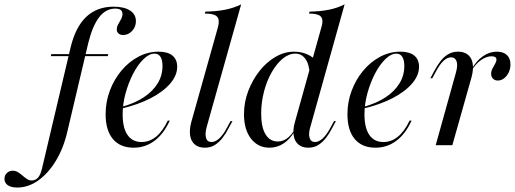

<svg xmlns="http://www.w3.org/2000/svg" viewBox="-176 -661 2346 874"><path d="M-97.6 192.7Q-125 192.7 -140.3 182.3Q-155.6 171.8 -155.6 153.2Q-155.6 137.1 -144.8 126.6Q-133.9 116.1 -117.7 116.1Q-104.8 116.1 -94 123Q-83.1 129.8 -73.4 138.3Q-63.7 146.8 -53.6 153.6Q-43.5 160.5 -32.3 160.5Q-15.3 160.5 -3.6 148.4Q8.1 136.3 15.3 105.6L144.4 -441.1Q166.9 -537.1 216.1 -583.9Q265.3 -630.6 341.1 -630.6Q388.7 -630.6 415.7 -613.3Q442.7 -596 442.7 -564.5Q442.7 -538.7 425.4 -520.2Q408.1 -501.6 384.7 -501.6Q371.8 -501.6 363.7 -508.5Q355.6 -515.3 355.6 -526.6Q355.6 -539.5 362.5 -551.2Q369.4 -562.9 375.4 -574.2Q381.5 -585.5 381.5 -597.6Q381.5 -621.8 348.4 -621.8Q305.6 -621.8 275.4 -582.7Q245.2 -543.5 225.8 -465.3L130.6 -62.1Q112.9 14.5 77.8 71.8Q42.7 129 -2.4 160.9Q-47.6 192.7 -97.6 192.7ZM55.6 -405.6 57.3 -414.5H316.9L314.5 -405.6Z M432.3 11.3Q371 11.3 337.9 -28.2Q304.8 -67.7 304.8 -141.1Q304.8 -197.6 324.2 -248.8Q343.5 -300 377 -339.9Q410.5 -379.8 454 -402.8Q497.6 -425.8 546 -425.8Q587.1 -425.8 608.9 -408.1Q630.6 -390.3 630.6 -357.3Q630.6 -317.7 598.8 -280.6Q566.9 -243.5 510.1 -214.1Q453.2 -184.7 377.4 -166.9V-174.2Q437.9 -191.1 479 -218.5Q520.2 -246 541.9 -281.9Q563.7 -317.7 563.7 -360.5Q563.7 -387.9 554.4 -402.4Q545.2 -416.9 527.4 -416.9Q503.2 -416.9 477.4 -391.9Q451.6 -366.9 430.2 -325.8Q408.9 -284.7 395.6 -236.3Q382.3 -187.9 382.3 -140.3Q382.3 -79 404.4 -46.8Q426.6 -14.5 468.5 -14.5Q504 -14.5 533.9 -38.3Q563.7 -62.1 587.9 -112.1H596.8Q569.4 -51.6 527.4 -20.2Q485.5 11.3 432.3 11.3Z M756.5 11.3Q728.2 11.3 710.9 -3.2Q693.5 -17.7 689.5 -44Q685.5 -70.2 694.4 -104L814.5 -531.5Q821.8 -556.5 819 -571.4Q816.1 -586.3 801.2 -592.7Q786.3 -599.2 756.5 -599.2L758.9 -608.1Q809.7 -608.9 849.6 -616.9Q889.5 -625 921.8 -641.1L765.3 -84.7Q756.5 -53.2 761.7 -33.9Q766.9 -14.5 787.1 -14.5Q804 -14.5 822.2 -31Q840.3 -47.6 857.3 -79.8L873.4 -109.7H882.3L863.7 -75.8Q853.2 -54.8 838.3 -35.1Q823.4 -15.3 803.6 -2Q783.9 11.3 756.5 11.3Z M1227.4 11.3Q1199.2 11.3 1182.3 -3.2Q1165.3 -17.7 1160.9 -44Q1156.5 -70.2 1166.1 -104L1285.5 -531.5Q1293.5 -556.5 1291.1 -571.4Q1288.7 -586.3 1274.2 -592.7Q1259.7 -599.2 1230.6 -599.2L1233.1 -608.1Q1283.1 -608.9 1322.2 -616.9Q1361.3 -625 1392.7 -641.1L1237.1 -84.7Q1227.4 -53.2 1233.1 -33.9Q1238.7 -14.5 1258.1 -14.5Q1275 -14.5 1293.1 -31Q1311.3 -47.6 1328.2 -79.8L1344.4 -109.7H1353.2L1334.7 -75.8Q1324.2 -54.8 1309.3 -35.1Q1294.4 -15.3 1274.6 -2Q1254.8 11.3 1227.4 11.3ZM1050.8 11.3Q998.4 11.3 966.5 -29.8Q934.7 -71 934.7 -141.1Q934.7 -196 954 -246.8Q973.4 -297.6 1005.6 -338.3Q1037.9 -379 1078.6 -402.4Q1119.4 -425.8 1162.9 -425.8Q1202.4 -425.8 1233.9 -408.1Q1265.3 -390.3 1285.5 -358.1L1233.9 -322.6Q1231.5 -369.4 1214.1 -393.1Q1196.8 -416.9 1168.5 -416.9Q1138.7 -416.9 1110.9 -394Q1083.1 -371 1060.9 -332.3Q1038.7 -293.5 1025.8 -244.4Q1012.9 -195.2 1012.9 -143.5Q1012.9 -82.3 1032.7 -49.6Q1052.4 -16.9 1088.7 -16.9Q1110.5 -16.9 1129 -29.8Q1147.6 -42.7 1164.5 -69.4V-62.9Q1143.5 -26.6 1114.5 -7.7Q1085.5 11.3 1050.8 11.3Z M1533.1 11.3Q1471.8 11.3 1438.7 -28.2Q1405.6 -67.7 1405.6 -141.1Q1405.6 -197.6 1425 -248.8Q1444.4 -300 1477.8 -339.9Q1511.3 -379.8 1554.8 -402.8Q1598.4 -425.8 1646.8 -425.8Q1687.9 -425.8 1709.7 -408.1Q1731.5 -390.3 1731.5 -357.3Q1731.5 -317.7 1699.6 -280.6Q1667.7 -243.5 1610.9 -214.1Q1554 -184.7 1478.2 -166.9V-174.2Q1538.7 -191.1 1579.8 -218.5Q1621 -246 1642.7 -281.9Q1664.5 -317.7 1664.5 -360.5Q1664.5 -387.9 1655.2 -402.4Q1646 -416.9 1628.2 -416.9Q1604 -416.9 1578.2 -391.9Q1552.4 -366.9 1531 -325.8Q1509.7 -284.7 1496.4 -236.3Q1483.1 -187.9 1483.1 -140.3Q1483.1 -79 1505.2 -46.8Q1527.4 -14.5 1569.4 -14.5Q1604.8 -14.5 1634.7 -38.3Q1664.5 -62.1 1688.7 -112.1H1697.6Q1670.2 -51.6 1628.2 -20.2Q1586.3 11.3 1533.1 11.3Z M1807.3 0 1899.2 -329.8Q1908.9 -363.7 1902.4 -381.9Q1896 -400 1877.4 -400Q1859.7 -400 1842.3 -383.5Q1825 -366.9 1808.1 -334.7L1791.9 -304.8H1783.1L1801.6 -339.5Q1812.9 -360.5 1827.4 -380.2Q1841.9 -400 1862.1 -412.9Q1882.3 -425.8 1908.9 -425.8Q1937.9 -425.8 1954.8 -411.3Q1971.8 -396.8 1975.8 -371Q1979.8 -345.2 1971 -311.3L1883.1 0ZM2090.3 -294.4Q2076.6 -294.4 2068.1 -302.8Q2059.7 -311.3 2059.7 -325Q2059.7 -337.9 2066.1 -349.6Q2072.6 -361.3 2078.2 -371.4Q2083.9 -381.5 2083.9 -390.3Q2083.9 -404.8 2061.3 -404.8Q2038.7 -404.8 2014.1 -387.9Q1989.5 -371 1970.2 -338.7V-345.2Q1992.7 -384.7 2022.6 -405.2Q2052.4 -425.8 2085.5 -425.8Q2115.3 -425.8 2131.5 -410.5Q2147.6 -395.2 2147.6 -367.7Q2147.6 -348.4 2139.9 -331.9Q2132.3 -315.3 2119 -304.8Q2105.6 -294.4 2090.3 -294.4Z"/></svg>

Font: Playfair 144pt
Style: Italic
Weight: 400
Italic angle: -15.6°
Designer: Claus Eggers Sørensen
Foundry: Claus Eggers Sørensen
Version: Version 2.001;gftools[0.9.30]